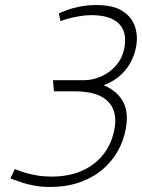

<svg xmlns="http://www.w3.org/2000/svg" viewBox="-20 -730 563 761"><path d="M190 -412 194 -368H277Q321 -368 353.5 -358.5Q386 -349 406.5 -329.5Q427 -310 434 -280Q441 -250 432 -211Q421 -157 388 -116Q355 -75 303.5 -52.5Q252 -30 183 -30Q154 -30 127.5 -34.5Q101 -39 81 -45Q61 -51 50 -55.5Q39 -60 39 -60L21 -23Q21 -23 34 -18Q47 -13 68.5 -6Q90 1 118 6Q146 11 176 11Q246 11 299 -8.5Q352 -28 388.5 -60Q425 -92 447 -131.5Q469 -171 477 -212Q492 -281 468.5 -325.5Q445 -370 391 -392Q434 -409 460 -434Q486 -459 499.5 -486Q513 -513 518 -538Q528 -582 516 -621.5Q504 -661 467 -685.5Q430 -710 362 -710Q326 -710 294.5 -703.5Q263 -697 241.5 -688.5Q220 -680 213 -677L220 -646Q228 -650 248 -655.5Q268 -661 293 -665.5Q318 -670 342 -670Q378 -670 405.5 -662Q433 -654 450.5 -637Q468 -620 473.5 -595Q479 -570 472 -535Q464 -498 439.5 -470Q415 -442 381 -427Q347 -412 311 -412Z"/></svg>

Font: Advent Pro Light
Style: Italic
Weight: 300
Italic angle: -12°
Version: Version 3.000